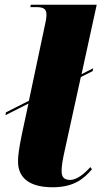

<svg xmlns="http://www.w3.org/2000/svg" viewBox="-20 -780 428 810"><path d="M202 10C292 10 334 -26 368 -66L361 -75C340 -51 306 -21 276 -21C251 -21 241 -32 240 -55C239 -75 244 -105 253 -145L321 -455L371 -480L373 -492L324 -467L388 -760H110L108 -750H135C173 -750 176 -734 176 -716C176 -704 172 -684 168 -667L102 -355L5 -306L3 -294L100 -343L73 -217C60 -154 56 -124 56 -99C56 -26 109 10 202 10Z"/></svg>

Font: Noto Serif Display Black
Style: Italic
Weight: 900
Italic angle: -12°
Designer: Monotype Design Team
Foundry: Monotype Imaging Inc.
Version: Version 2.009